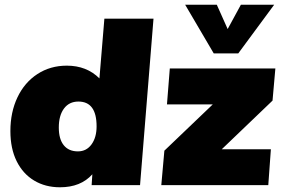

<svg xmlns="http://www.w3.org/2000/svg" viewBox="-20 -784 1202 813"><path d="M630 -705 573 0H368L371 -46Q322 9 234 9Q172 9 124.5 -19.5Q77 -48 50.5 -101.5Q24 -155 24 -229Q24 -309 54 -372Q84 -435 138.5 -470.5Q193 -506 263 -506Q347 -506 401 -452L422 -705ZM389 -249Q389 -354 312 -354Q273 -354 251 -324.5Q229 -295 229 -244Q229 -195 250 -169Q271 -143 310 -143Q346 -143 367.5 -172.5Q389 -202 389 -249ZM1134 -358 919 -152H1127L1116 0H663L676 -146L881 -342H687L699 -494H1146ZM1141 -764 989 -558H885L764 -764H898L944 -661L1000 -764Z"/></svg>

Font: Nunito Sans Heavy Heavy
Style: Italic
Weight: 400
Italic angle: -4.541°
Designer: Vernon Adams
Foundry: Vernon Adams
Version: Version 2.002